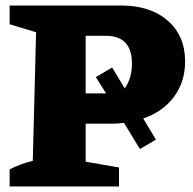

<svg xmlns="http://www.w3.org/2000/svg" viewBox="-20 -677 699 697"><path d="M419 -657Q526 -657 589 -602Q652 -547 652 -454Q652 -380 611.5 -325.5Q571 -271 500 -247L546 -170L488 -136L430 -231Q408 -228 384 -228H291V-90L412 -69V0H15V-62Q52 -82 99 -93L111 -560L15 -589V-657ZM387 -432 433 -356Q459 -394 459 -445Q459 -547 365 -547H291V-338H365L328 -397Z"/></svg>

Font: Piazzolla SC ExtraBold
Style: Regular
Weight: 800
Designer: Juan Pablo del Peral
Foundry: Huerta Tipografica
Version: Version 1.330